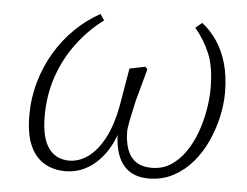

<svg xmlns="http://www.w3.org/2000/svg" viewBox="-42 -537 773 600"><g transform="rotate(5 344.5 -236.5)"><path d="M183 13Q145 13 116 -4.5Q87 -22 71.5 -58Q56 -94 56 -152Q56 -206 70.5 -256.5Q85 -307 111 -350.5Q137 -394 172.5 -428.5Q208 -463 250 -486L263 -467Q216 -432 180 -384Q144 -336 124 -278Q104 -220 104 -153Q104 -86 127 -53.5Q150 -21 192 -21Q222 -21 250 -40.5Q278 -60 300.5 -101Q323 -142 335 -207L355 -324L404 -334L411 -327L383 -224Q375 -188 370 -163.5Q365 -139 365 -128Q365 -97 373.5 -72.5Q382 -48 401 -34.5Q420 -21 451 -21Q484 -21 510 -37.5Q536 -54 555.5 -82Q575 -110 587.5 -144Q600 -178 606.5 -214.5Q613 -251 613 -284Q613 -350 596 -391.5Q579 -433 549 -469L569 -486Q596 -465 616 -435.5Q636 -406 647.5 -366Q659 -326 659 -274Q659 -239 650.5 -200Q642 -161 625 -123Q608 -85 582 -54.5Q556 -24 521.5 -5.5Q487 13 444 13Q408 13 384 -3Q360 -19 348 -49.5Q336 -80 336 -124H340Q318 -59 276.5 -23Q235 13 183 13Z"/></g></svg>

Font: Source Serif 4 18pt Light
Style: Italic
Weight: 300
Italic angle: -12°
Designer: Frank Grießhammer
Foundry: Adobe Systems Incorporated
Version: Version 4.004;hotconv 1.0.116;makeotfexe 2.5.65601